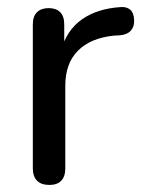

<svg xmlns="http://www.w3.org/2000/svg" viewBox="-20 -517 405 544"><path d="M120 7Q97 7 85 -5Q73 -17 73 -40V-448Q73 -471 85 -482.5Q97 -494 118 -494Q139 -494 150.5 -482.5Q162 -471 162 -448V-371H152Q168 -431 212 -462Q256 -493 323 -497Q339 -498 349 -489.5Q359 -481 360 -461Q361 -442 351 -430.5Q341 -419 320 -417L302 -416Q236 -409 200.5 -373Q165 -337 165 -274V-40Q165 -17 153.5 -5Q142 7 120 7Z"/></svg>

Font: Nunito Medium
Style: Regular
Weight: 500
Designer: Vernon Adams
Foundry: Vernon Adams
Version: Version 3.601